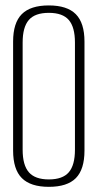

<svg xmlns="http://www.w3.org/2000/svg" viewBox="-20 -700 375 725"><path d="M164.5 5.5Q95.5 5.5 62.5 -27.5Q29.5 -60.5 29.5 -131.5V-543Q29.5 -613.5 62.2 -646.5Q95 -679.5 164.2 -679.5Q233.5 -679.5 266.2 -646.5Q299 -613.5 299 -543V-131.5Q299 -60.5 266.5 -27.5Q234 5.5 164.5 5.5ZM164.5 -22.5Q216.5 -22.5 239.8 -49.5Q263 -76.5 263 -134.5V-539.5Q263 -597.5 239.8 -624.5Q216.5 -651.5 164.5 -651.5Q112 -651.5 88.8 -624.5Q65.5 -597.5 65.5 -539.5V-134.5Q65.5 -76.5 89 -49.5Q112.5 -22.5 164.5 -22.5Z"/></svg>

Font: Anybody ExtraLight
Style: Regular
Weight: 200
Designer: Tyler Finck
Foundry: Etcetera Type Company
Version: Version 1.010; ttfautohint (v1.8.3) -l 8 -r 50 -G 200 -x 14 